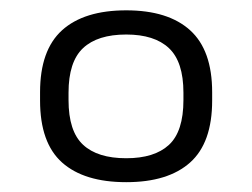

<svg xmlns="http://www.w3.org/2000/svg" viewBox="-20 -500 500 381"><path d="M230.5 -186Q173.5 -186 144.8 -212.8Q116 -239.5 116 -301.5V-316Q116 -377.5 144.8 -404.5Q173.5 -431.5 230.5 -431.5Q286.5 -431.5 315.2 -404.5Q344 -377.5 344 -316V-301.5Q344 -239 315.2 -212.5Q286.5 -186 230.5 -186ZM230.5 -138.5Q313.5 -138.5 357.2 -177.5Q401 -216.5 401 -300.5V-317Q401 -400.5 357.2 -440Q313.5 -479.5 230.5 -479.5Q147 -479.5 103.2 -440Q59.5 -400.5 59.5 -317V-300.5Q59.5 -216.5 103.2 -177.5Q147 -138.5 230.5 -138.5Z"/></svg>

Font: Anek Devanagari Light
Style: Regular
Weight: 300
Designer: Kailash Malviya (Devanagari) & Yesha Goshar (Latin)
Foundry: Ek Type
Version: Version 1.003